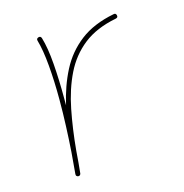

<svg xmlns="http://www.w3.org/2000/svg" viewBox="-81 -569 624 652"><g transform="rotate(-15 230.5 -242.5)"><path d="M115.7 8.3 113.8 7.8Q113.8 7.8 113.3 7.8Q113.3 7.3 112.8 7.3Q107.9 5.4 108.4 -0.5Q108.4 0 108.4 -0.2Q108.4 -0.5 108.4 -1V-2.4Q109.9 -21.5 111.6 -39.8Q113.3 -58.1 114.7 -76.2Q117.7 -118.7 119.6 -166Q121.6 -213.4 121.6 -259.8Q121.6 -323.7 116.7 -380.4Q111.8 -437 101.6 -471.7Q99.1 -479.5 107.4 -482.4Q115.2 -484.9 118.2 -476.6Q129.4 -439.5 133.8 -381.8Q138.2 -324.2 138.2 -259.8Q138.2 -247.6 138.2 -234.9Q152.8 -299.8 180.2 -352.8Q207.5 -405.8 254.4 -441.9Q301.3 -478 374.5 -492.2Q382.3 -494.1 384.3 -485.4Q386.2 -477.5 377.4 -475.6Q306.6 -461.9 261.7 -426.5Q216.8 -391.1 190.9 -338.1Q165 -285.2 151.9 -218.8Q138.7 -152.3 131.8 -76.7Q128.9 -35.2 125 1L124.5 2.9Q124.5 2.9 124.5 3.4Q124.5 3.4 124 3.9Q121.6 8.8 116.2 8.3Q116.2 8.3 115.7 8.3Z"/></g></svg>

Font: Mikhak Thin
Style: Regular
Weight: 100
Designer: Amin Abedi
Version: Version 3.3